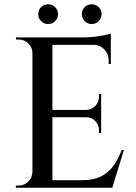

<svg xmlns="http://www.w3.org/2000/svg" viewBox="-20 -874 635 894"><path d="M224 -700V0H131V-700ZM492 -35 500 0H221V-35ZM451 -362V-328H221V-362ZM496 -700V-665H221V-700ZM557 -176 503 0H327L363 -35Q415 -35 450 -52.5Q485 -70 508 -102Q531 -134 547 -176ZM451 -330V-254H441V-267Q441 -292 424 -310Q407 -328 381 -328V-330ZM451 -436V-360H381V-362Q407 -363 424 -381Q441 -399 441 -424V-436ZM496 -668V-576H486V-592Q486 -623 465.5 -644Q445 -665 413 -666V-668ZM496 -718V-689L374 -700Q396 -700 420.5 -703Q445 -706 466 -710Q487 -714 496 -718ZM134 -73V0H54V-10Q54 -10 60.5 -10Q67 -10 67 -10Q93 -10 111.5 -28.5Q130 -47 131 -73ZM134 -627H131Q131 -653 112 -671.5Q93 -690 67 -690Q67 -690 61 -690Q55 -690 55 -690L54 -700H134ZM204 -762Q185 -762 171.5 -775.5Q158 -789 158 -808Q158 -828 171.5 -841Q185 -854 204 -854Q223 -854 236.5 -841Q250 -828 250 -808Q250 -789 236.5 -775.5Q223 -762 204 -762ZM407 -762Q388 -762 374.5 -775.5Q361 -789 361 -808Q361 -828 374.5 -841Q388 -854 407 -854Q426 -854 439.5 -841Q453 -828 453 -808Q453 -789 439.5 -775.5Q426 -762 407 -762Z"/></svg>

Font: Cinzel Medium
Style: Regular
Weight: 500
Designer: Natanael Gama
Version: Version 2.000